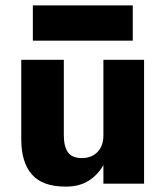

<svg xmlns="http://www.w3.org/2000/svg" viewBox="-20 -682 615 713"><path d="M102 -531V-662H473V-531ZM217 -180Q217 -139 232 -117Q247 -95 284 -95Q320 -95 342 -117.5Q364 -140 364 -180V-460H515V0H364V-69Q344 -33 309.5 -11Q275 11 224 11Q138 11 98.5 -34Q59 -79 59 -164V-460H217Z"/></svg>

Font: Jost*
Style: Bold
Weight: 700
Version: Version 3.7